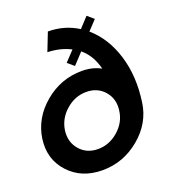

<svg xmlns="http://www.w3.org/2000/svg" viewBox="-141 -877 893 994"><g transform="rotate(-20 306.0 -380.0)"><path d="M435 -688Q515 -619 550.5 -504Q586 -389 566 -250Q551 -141 460.5 -65.5Q370 10 255 10Q140 10 70.5 -65.5Q1 -141 16 -250Q32 -359 122 -434.5Q212 -510 328 -510Q387 -510 432 -485Q412 -564 360 -606L304 -546L269 -576L321 -631Q265 -660 194 -662L233 -762Q324 -762 398 -715L449 -770L484 -740ZM440 -250Q449 -313 411.5 -356.5Q374 -400 312 -400Q250 -400 200 -356.5Q150 -313 141 -250Q133 -188 170.5 -144.5Q208 -101 270 -101Q332 -101 382 -144.5Q432 -188 440 -250Z"/></g></svg>

Font: Oakes Grotesk
Style: Bold Italic
Weight: 600
Italic angle: -8°
Designer: Samuel Oakes
Foundry: Samuel Oakes
Version: Version 1.000;PS 001.000;hotconv 1.0.88;makeotf.lib2.5.64775